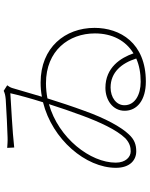

<svg xmlns="http://www.w3.org/2000/svg" viewBox="95 -878 810 1040"><g transform="rotate(-90 500.0 -358.0)"><path d="M456 -498C437 -438 415 -374 393 -315C359 -224 318 -133 271 -84C245 -60 222 -55 200 -55C170 -55 139 -82 139 -136C139 -273 271 -446 456 -498ZM219 -724 221 -686C308 -696 456 -703 515 -707C505 -663 488 -600 466 -530C265 -480 111 -299 111 -135C111 -59 153 -25 200 -25C237 -25 265 -35 293 -66C332 -107 379 -192 419 -304C444 -372 467 -442 487 -506C513 -511 541 -514 569 -514C746 -514 839 -390 839 -249C839 -155 800 -82 731 -40C707 -109 655 -192 544 -192C478 -192 420 -152 420 -88C420 -20 478 27 578 27C788 27 869 -113 869 -251C869 -410 763 -543 573 -543C547 -543 521 -541 496 -536L543 -696C546 -707 553 -717 558 -724L528 -743C516 -737 503 -734 482 -732C424 -728 314 -723 277 -722C258 -721 232 -723 219 -724ZM703 -25C667 -9 625 -1 577 -1C507 -1 450 -32 450 -89C450 -133 492 -164 546 -164C629 -164 678 -104 703 -25Z"/></g></svg>

Font: Harano Aji Gothic CN ExtraLight
Style: Regular
Weight: 250
Foundry: Masamichi Hosoda
Version: HaranoAjiGothicCN-ExtraLight version 20230610;ttx 4.39.4